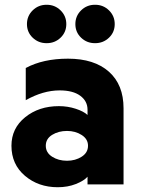

<svg xmlns="http://www.w3.org/2000/svg" viewBox="-20 -773 600 805"><path d="M176 -753Q210 -753 234 -729.5Q258 -706 258 -672Q258 -638 234 -615Q210 -592 176 -592H175Q141 -592 117 -615Q93 -638 93 -672Q93 -706 117 -729.5Q141 -753 175 -753ZM379 -753Q413 -753 437 -729.5Q461 -706 461 -672Q461 -638 437 -615Q413 -592 379 -592H378Q344 -592 320 -615Q296 -638 296 -672Q296 -706 320 -729.5Q344 -753 378 -753ZM347 0V-32Q332 -15 298 -1.5Q264 12 222 12Q141 12 84.5 -36Q28 -84 28 -162Q28 -235 85.5 -281.5Q143 -328 227 -328Q264 -328 297.5 -317Q331 -306 347 -291V-313Q347 -349 316.5 -371.5Q286 -394 230 -394Q161 -394 88 -353V-488Q161 -527 265 -527Q375 -527 436.5 -472.5Q498 -418 498 -319V0ZM349 -162Q349 -190 322.5 -207Q296 -224 261 -224Q225 -224 198.5 -207.5Q172 -191 172 -162Q172 -133 198.5 -116Q225 -99 261 -99Q296 -99 322.5 -116Q349 -133 349 -162Z"/></svg>

Font: Freely
Style: Bold
Weight: 700
Designer: Kris Sowersby
Foundry: Klim Type Foundry
Version: Version 1.006;hotconv 1.0.113;makeotfexe 2.5.65598;200799169